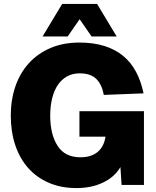

<svg xmlns="http://www.w3.org/2000/svg" viewBox="-20 -943 794 979"><path d="M370 16Q292 16 230 -10.5Q168 -37 124.5 -85.5Q81 -134 58 -202.5Q35 -271 35 -354Q35 -434 58.5 -502.5Q82 -571 127 -620.5Q172 -670 237 -698Q302 -726 384 -726Q457 -726 512.5 -708.5Q568 -691 608 -658Q648 -625 673.5 -577Q699 -529 712 -467L509 -459Q500 -512 471 -540.5Q442 -569 386 -569Q350 -569 322 -553.5Q294 -538 275 -510Q256 -482 246 -442Q236 -402 236 -354Q236 -258 273.5 -199.5Q311 -141 390 -141Q445 -141 477.5 -168Q510 -195 518 -246H385V-376H714V0H600L594 -91Q565 -41 506 -12.5Q447 16 370 16ZM197 -757 297 -923H475L575 -757H447L386 -845L325 -757Z"/></svg>

Font: Geist Black
Style: Regular
Weight: 400
Designer: Basement.studio, Andrés Briganti, Mateo Zaragoza
Foundry: Basement.studio, Vercel, Andrés Briganti, Guido Ferreyra, Mateo Zaragoza
Version: Version 1.401